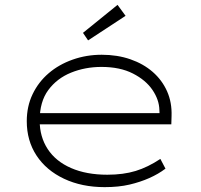

<svg xmlns="http://www.w3.org/2000/svg" viewBox="-20 -759 828 789"><path d="M410 10Q316 10 243 -24.5Q170 -59 130 -120Q90 -181 90 -261Q90 -322 114 -372Q138 -422 180 -458Q222 -494 278.5 -514Q335 -534 398 -534Q462 -534 515.5 -515.5Q569 -497 607.5 -463.5Q646 -430 666.5 -384Q687 -338 685 -282L684 -248H132V-294H657L636 -283L635 -307Q634 -349 606.5 -389.5Q579 -430 526 -457Q473 -484 397 -484Q330 -484 272 -460.5Q214 -437 178.5 -389Q143 -341 143 -264Q143 -197 176 -146.5Q209 -96 272 -68.5Q335 -41 421 -41Q487 -41 537.5 -56.5Q588 -72 639 -106L660 -66Q631 -44 594 -27.5Q557 -11 512.5 -0.5Q468 10 410 10ZM342 -593 321 -624 463 -739 496 -694Z"/></svg>

Font: Lexend Peta ExtraLight
Style: Regular
Weight: 250
Version: Version 1.007